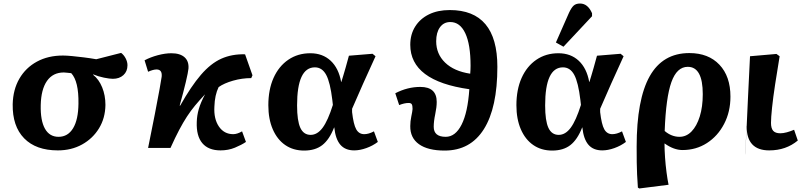

<svg xmlns="http://www.w3.org/2000/svg" viewBox="-20 -839 4582 1089"><path d="M308 14Q184 14 117 -54.5Q50 -123 52 -248Q54 -331 90 -393Q126 -455 189.5 -489.5Q253 -524 337 -524Q357 -524 388.5 -521Q420 -518 456 -513.5Q492 -509 526 -503L667 -539Q683 -527 693 -507.5Q703 -488 703 -469Q703 -434 680 -413Q657 -392 620 -392Q602 -392 570 -398.5Q538 -405 509 -417L508 -415Q541 -389 559.5 -343.5Q578 -298 578 -244Q577 -169 541.5 -111Q506 -53 445.5 -19.5Q385 14 308 14ZM312 -63Q365 -63 394.5 -111.5Q424 -160 425 -251Q427 -378 384 -424Q372 -425 360.5 -426.5Q349 -428 342 -428Q280 -428 246.5 -380Q213 -332 211 -243Q209 -155 235 -109Q261 -63 312 -63Z M1231 14Q1162 14 1127.5 -27Q1093 -68 1096 -147Q1097 -184 1107.5 -220.5Q1118 -257 1143 -304Q1111 -270 1086.5 -240.5Q1062 -211 1040.5 -178Q1019 -145 996.5 -102.5Q974 -60 947 0H820Q841 -104 858 -190.5Q875 -277 885 -333Q895 -389 897 -404Q901 -445 868 -445Q849 -445 820 -432L800 -497Q834 -515 875.5 -526Q917 -537 952 -537Q1001 -537 1026.5 -514.5Q1052 -492 1049 -450Q1047 -429 1034 -374Q1021 -319 999 -240H1002Q1064 -350 1119.5 -414.5Q1175 -479 1235 -506Q1295 -533 1370 -531L1412 -412L1405 -396Q1353 -396 1302 -381.5Q1251 -367 1220 -345Q1198 -300 1196 -234Q1192 -165 1221.5 -121.5Q1251 -78 1303 -78Q1325 -78 1353 -94L1375 -34Q1350 -17 1312.5 -1.5Q1275 14 1231 14Z M1705 15Q1643 15 1597.5 -16.5Q1552 -48 1527 -106Q1502 -164 1502 -242Q1502 -331 1531.5 -397Q1561 -463 1615 -500Q1669 -537 1740 -537Q1810 -537 1855.5 -494.5Q1901 -452 1915 -374H1916Q1922 -393 1927.5 -411.5Q1933 -430 1940.5 -456Q1948 -482 1959 -523L2093 -534L2110 -520Q2074 -442 2039.5 -364.5Q2005 -287 1977 -222V-203Q1985 -133 2000.5 -105.5Q2016 -78 2046 -78Q2071 -78 2101 -94L2123 -34Q2094 -12 2057.5 1Q2021 14 1989 14Q1938 14 1910.5 -18Q1883 -50 1876 -116H1875Q1848 -47 1808 -16Q1768 15 1705 15ZM1742 -74Q1780 -74 1810 -114.5Q1840 -155 1868 -244L1865 -271Q1853 -372 1830 -414.5Q1807 -457 1766 -457Q1665 -457 1665 -241Q1665 -154 1683.5 -114Q1702 -74 1742 -74Z M2502 15Q2407 15 2356.5 -21Q2306 -57 2307 -124Q2307 -151 2313 -179Q2319 -207 2320 -221Q2320 -240 2315.5 -247.5Q2311 -255 2298 -255Q2274 -255 2244 -243L2222 -310Q2291 -346 2364 -346Q2457 -346 2457 -261Q2457 -231 2448.5 -191Q2440 -151 2440 -120Q2440 -63 2508 -63Q2563 -63 2598 -132Q2633 -201 2642 -333Q2307 -380 2307 -585Q2307 -644 2335 -688.5Q2363 -733 2413 -757.5Q2463 -782 2531 -782Q2801 -782 2801 -460Q2801 -228 2724.5 -106.5Q2648 15 2502 15ZM2647 -421Q2649 -445 2649 -466Q2649 -587 2619 -650.5Q2589 -714 2534 -714Q2497 -714 2475.5 -684.5Q2454 -655 2454 -605Q2454 -533 2504.5 -484Q2555 -435 2647 -421Z M3112 15Q3050 15 3004.5 -16.5Q2959 -48 2934 -106Q2909 -164 2909 -242Q2909 -331 2938.5 -397Q2968 -463 3022 -500Q3076 -537 3147 -537Q3217 -537 3262.5 -494.5Q3308 -452 3322 -374H3323Q3329 -393 3334.5 -411.5Q3340 -430 3347.5 -456Q3355 -482 3366 -523L3500 -534L3517 -520Q3481 -442 3446.5 -364.5Q3412 -287 3384 -222V-203Q3392 -133 3407.5 -105.5Q3423 -78 3453 -78Q3478 -78 3508 -94L3530 -34Q3501 -12 3464.5 1Q3428 14 3396 14Q3345 14 3317.5 -18Q3290 -50 3283 -116H3282Q3255 -47 3215 -16Q3175 15 3112 15ZM3149 -74Q3187 -74 3217 -114.5Q3247 -155 3275 -244L3272 -271Q3260 -372 3237 -414.5Q3214 -457 3173 -457Q3072 -457 3072 -241Q3072 -154 3090.5 -114Q3109 -74 3149 -74ZM3176 -574 3133 -598 3207 -766Q3221 -796 3234 -807.5Q3247 -819 3270 -819Q3314 -819 3338 -764V-747Z M3606 230 3598 225Q3595 182 3593.5 150Q3592 118 3591.5 82.5Q3591 47 3591 -7Q3591 -275 3665 -406.5Q3739 -538 3890 -538Q3998 -538 4060.5 -472Q4123 -406 4123 -291Q4123 -205 4087 -136Q4051 -67 3989.5 -27.5Q3928 12 3851 12Q3802 12 3750 -25H3749Q3749 10 3752 53.5Q3755 97 3760.5 138.5Q3766 180 3772 209ZM3834 -63Q3873 -63 3902.5 -93.5Q3932 -124 3949 -178.5Q3966 -233 3966 -305Q3966 -460 3881 -460Q3819 -460 3788 -373Q3757 -286 3750 -96Q3789 -63 3834 -63Z M4343 14Q4215 14 4215 -122Q4218 -187 4222.5 -284.5Q4227 -382 4234 -520L4384 -533L4402 -520Q4388 -436 4376.5 -361Q4365 -286 4359 -228.5Q4353 -171 4353 -142Q4353 -111 4365.5 -97Q4378 -83 4406 -83Q4422 -83 4442.5 -88.5Q4463 -94 4484 -103L4505 -42Q4438 14 4343 14ZM4215 -124V-122Q4211 -43 4209.5 -6.5Q4208 30 4207.5 35.5Q4207 41 4207.5 25.5Q4208 10 4209.5 -16Q4211 -42 4212 -68.5Q4213 -95 4214 -111.5Q4215 -128 4215 -124Z"/></svg>

Font: Literata 7pt
Style: Bold Italic
Weight: 700
Italic angle: -2°
Designer: Latin by Veronika Burian and Jose Scaglione. Greek by Irene Vlachou. Cyrillic by Vera Evstafieva
Foundry: TypeTogether
Version: Version 3.002